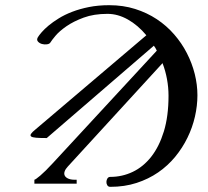

<svg xmlns="http://www.w3.org/2000/svg" viewBox="-20 -704 798 736"><path d="M736.8 -338.9Q736.8 -378.9 726.6 -420.2Q716.3 -461.4 696.5 -500Q676.8 -538.6 647.7 -572Q618.7 -605.5 581.1 -630.4Q543.5 -655.3 497.8 -669.7Q452.1 -684.1 398.9 -684.1Q356.4 -684.1 321 -677Q285.6 -669.9 256.6 -658.7Q227.5 -647.5 205.1 -633.5Q182.6 -619.6 166.3 -606Q149.9 -592.3 139.6 -580.3Q129.4 -568.4 125 -561Q119.6 -551.3 125.5 -544.7Q131.3 -538.1 140.9 -535.4Q150.4 -532.7 160.4 -534.2Q170.4 -535.6 173.8 -542Q177.7 -548.8 192.6 -566.7Q207.5 -584.5 234.6 -603.3Q261.7 -622.1 300.8 -636.5Q339.8 -650.9 392.1 -650.9Q431.6 -650.9 470.2 -629.2Q508.8 -607.4 541 -568.8L116.2 -208Q103.5 -197.8 99.1 -191.2Q94.7 -184.6 99.4 -180.9Q104 -177.2 118.7 -176Q133.3 -174.8 159.2 -174.8L569.8 -528.8Q573.2 -524.4 575.9 -519.8Q578.6 -515.1 581.1 -509.8L182.1 -78.1Q152.8 -46.4 134.3 -30.8Q115.7 -15.1 111.8 -15.1V0H273.9V-15.1Q254.4 -14.2 243.4 -18.6Q232.4 -22.9 228.5 -30.3Q224.6 -37.6 227.8 -46.9Q231 -56.2 240.2 -65.9L603 -461.9Q614.3 -432.6 620.1 -400.9Q626 -369.1 626 -336.9Q626 -258.8 608.2 -200.4Q590.3 -142.1 559.8 -103.3Q529.3 -64.5 488.8 -45.2Q448.2 -25.9 402.8 -25.9Q395.5 -25.9 391.8 -20Q388.2 -14.2 387.9 -6.8Q387.7 0.5 391.4 6.3Q395 12.2 402.8 12.2Q457.5 12.2 503.4 -2.7Q549.3 -17.6 586.4 -43.2Q623.5 -68.8 651.6 -103Q679.7 -137.2 698.7 -176.3Q717.8 -215.3 727.3 -257.1Q736.8 -298.8 736.8 -338.9Z"/></svg>

Font: Galatia SIL
Style: Regular
Weight: 400
Designer: Development by SIL's NRSI team
Version: Version 2.1